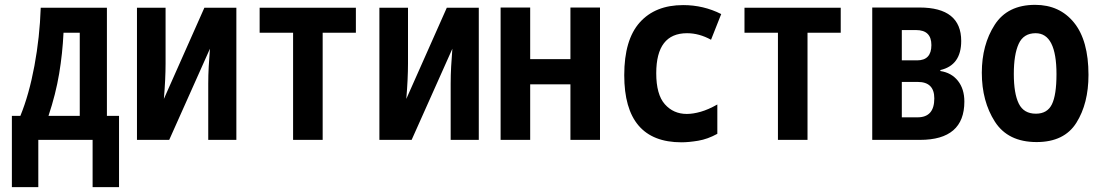

<svg xmlns="http://www.w3.org/2000/svg" viewBox="-20 -577 4540 792"><path d="M242 -442H309V-99H180Q210 -189 224 -273Q238 -357 242 -442ZM138 195V0H362V195H471V-99H421V-545H148Q144 -424 122 -305.5Q100 -187 64 -99H29V195Z M678 0 846 -376Q843 -339 841 -303Q839 -267 839 -232V0H955V-545H823L656 -169Q663 -252 663 -315V-545H545V0Z M1311 0V-442H1448V-545H1051V-442H1189V0Z M1678 0 1846 -376Q1843 -339 1841 -303Q1839 -267 1839 -232V0H1955V-545H1823L1656 -169Q1663 -252 1663 -315V-545H1545V0Z M2167 0V-229H2333V0H2455V-546H2333V-333H2167V-546H2045V0Z M2939 -25V-146Q2902 -125 2870.5 -116Q2839 -107 2813 -107Q2758 -107 2722.5 -147Q2687 -187 2687 -275Q2687 -440 2814 -440Q2864 -440 2913 -413L2955 -519Q2882 -556 2798 -556Q2683 -556 2619 -484.5Q2555 -413 2555 -267Q2555 10 2791 10Q2821 10 2860 3.5Q2899 -3 2939 -25Z M3311 0V-442H3448V-545H3051V-442H3189V0Z M3775 0Q3958 0 3958 -158Q3958 -210 3931.5 -243.5Q3905 -277 3859 -284V-288Q3945 -308 3945 -408Q3945 -546 3773 -546H3578V0ZM3700 -453H3759Q3822 -453 3822 -391Q3822 -328 3763 -328H3700ZM3700 -239H3766Q3834 -239 3834 -171Q3834 -93 3765 -93H3700Z M4470 -268Q4470 -410 4410.5 -483.5Q4351 -557 4250 -557Q4136 -557 4083 -474.5Q4030 -392 4030 -277Q4030 -159 4084 -75Q4138 9 4256 9Q4370 9 4420 -70.5Q4470 -150 4470 -268ZM4162 -272Q4162 -352 4182 -396Q4202 -440 4252 -440Q4338 -440 4338 -271Q4338 -185 4319 -146.5Q4300 -108 4253 -108Q4203 -108 4182.5 -149.5Q4162 -191 4162 -272Z"/></svg>

Font: Noto Sans Mono UI Condensed
Style: Bold
Weight: 700
Width: 3
Designer: Monotype Design team
Foundry: Monotype Imaging Inc.
Version: 1.000